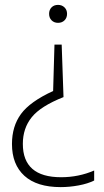

<svg xmlns="http://www.w3.org/2000/svg" viewBox="-20 -566 424 786"><path d="M217.5 -546Q233.5 -546 244 -535.8Q254.5 -525.5 254.5 -509.5Q254.5 -493 244.2 -482.8Q234 -472.5 217.5 -472.5Q201.5 -472.5 191.2 -482.8Q181 -493 181 -509.5Q181 -525.5 191 -535.8Q201 -546 217.5 -546ZM232.5 -383.5 240 -168.5Q146.5 -131.5 110 -86.2Q73.5 -41 73.5 23Q73.5 159.5 230 159.5Q302 159.5 365.5 132V173Q339.5 186 302 193Q264.5 200 228.5 200Q131 200 80 153.8Q29 107.5 29 23.5Q29 -49 66 -99.5Q103 -150 197.5 -193.5L203 -383.5Z"/></svg>

Font: Encode Sans Condensed Condensed ExtraLight
Style: Regular
Weight: 200
Width: 3
Designer: Multiple Designers
Foundry: Impallari Type
Version: Version 3.000; ttfautohint (v1.8.3) -l 8 -r 50 -G 200 -x 14 